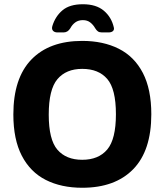

<svg xmlns="http://www.w3.org/2000/svg" viewBox="-20 -873 777 906"><path d="M368 13Q269 13 196 -24Q123 -61 83 -138Q43 -215 43 -333Q43 -504 128 -592Q213 -680 368 -680Q467 -680 540.5 -643Q614 -606 654 -529Q694 -452 694 -334Q694 -162 608.5 -74.5Q523 13 368 13ZM368 -119Q445 -119 486 -167.5Q527 -216 527 -334Q527 -453 486 -500.5Q445 -548 368 -548Q292 -548 251 -499.5Q210 -451 210 -332Q210 -214 251 -166.5Q292 -119 368 -119ZM371 -853Q434 -853 470 -822.5Q506 -792 517 -744Q520 -733 513 -726.5Q506 -720 492 -720H461Q449 -720 442 -725Q435 -730 429 -740Q420 -756 406 -767Q392 -778 371 -778Q350 -778 335.5 -767.5Q321 -757 312 -740Q300 -720 280 -720H251Q237 -720 230 -728Q223 -736 227 -750Q241 -796 275 -824.5Q309 -853 371 -853Z"/></svg>

Font: Pitagon Sans
Style: Bold
Weight: 700
Designer: Travis Tran
Foundry: Pitagon
Version: Version 1.001; ttfautohint (v1.8.4.7-5d5b);gftools[0.9.26]